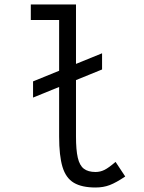

<svg xmlns="http://www.w3.org/2000/svg" viewBox="-20 -820 640 854"><path d="M127 -386V-458L434 -583V-511ZM405 14Q344 14 308.5 -7Q273 -28 258 -77.5Q243 -127 243 -213V-731H117V-800H318V-213Q318 -153 326 -118.5Q334 -84 353 -69.5Q372 -55 405 -55Q426 -55 445 -64.5Q464 -74 494 -100L537 -35Q497 -8 468.5 3Q440 14 405 14Z"/></svg>

Font: Victor Mono
Style: Regular
Weight: 400
Monospace: yes
Designer: Rune Bjørnerås
Version: Version 1.561;gftools[0.9.30]